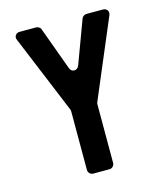

<svg xmlns="http://www.w3.org/2000/svg" viewBox="-102 -744 698 821"><g transform="rotate(-15 246.5 -333.5)"><path d="M209 0H281C293 0 303 -10 303 -22V-283C303 -283 304 -290 305 -291L451 -636C458 -652 448 -667 431 -667H357C349 -667 339 -660 337 -653L266 -462C258 -442 232 -442 225 -463L156 -652C154 -660 144 -667 136 -667H62C45 -667 35 -652 42 -637L185 -291C186 -290 187 -284 187 -283V-22C187 -10 197 0 209 0Z"/></g></svg>

Font: DIN Rundschrift
Style: Breit
Weight: 400
Width: 7
Version: Version 1.027